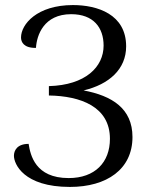

<svg xmlns="http://www.w3.org/2000/svg" viewBox="-20 -726 593 758"><path d="M256 12C402 12 503 -58 503 -185C503 -298 422 -348 310 -369C411 -393 478 -453 478 -543C478 -670 364 -706 268 -706C126 -706 63 -630 63 -578C63 -560 74 -536 122 -537C125 -587 153 -670 261 -670C349 -670 389 -617 389 -546C389 -462 318 -390 173 -386V-349C298 -347 414 -305 414 -178C414 -85 355 -23 251 -23C119 -23 100 -114 93 -158C48 -158 35 -132 35 -111C35 -79 73 12 256 12Z"/></svg>

Font: Arima Koshi
Style: Regular
Weight: 400
Designer: Joana Correia and Natanael Gama
Foundry: NDISCOVER
Version: Version 1.019;PS 001.019;hotconv 1.0.88;makeotf.lib2.5.64775